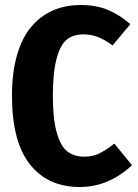

<svg xmlns="http://www.w3.org/2000/svg" viewBox="-20 -730 549 766"><path d="M301.8 -710Q362.8 -710 408.9 -691.2Q455.1 -672.4 500 -633.8L429.2 -548.8Q397 -572.3 370.4 -582.5Q343.8 -592.8 312 -592.8Q271.5 -592.8 245.8 -571.5Q220.2 -550.3 205.6 -495.4Q190.9 -440.4 190.9 -348.1Q190.9 -257.3 205.8 -202.9Q220.7 -148.4 247.6 -126.7Q274.4 -105 315.9 -105Q349.1 -105 375 -117.2Q400.9 -129.4 436 -157.2L506.8 -70.8Q412.6 16.1 298.8 16.1Q170.9 16.1 99.4 -74.2Q27.8 -164.6 27.8 -348.1Q27.8 -439.5 47.6 -509Q67.4 -578.6 104 -622.3Q140.6 -666 190.4 -688Q240.2 -710 301.8 -710Z"/></svg>

Font: Fira Sans Compressed
Style: Bold
Weight: 700
Width: 1
Designer: Carrois Corporate & Edenspiekermann AG
Foundry: Carrois Corporate GbR & Edenspiekermann AG
Version: Version 4.203;PS 004.203;hotconv 1.0.88;makeotf.lib2.5.64775